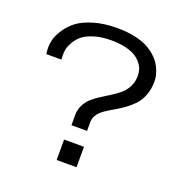

<svg xmlns="http://www.w3.org/2000/svg" viewBox="-126 -812 890 926"><g transform="rotate(20 319.5 -349.0)"><path d="M272.9 -182.1V-232.9Q272.9 -262.7 285.2 -286.6Q297.4 -310.5 316.7 -327.1Q335.9 -343.8 359.4 -358.4Q382.8 -373 406 -387.7Q429.2 -402.3 448.5 -418.9Q467.8 -435.5 480 -460.2Q492.2 -484.9 492.2 -515.1Q492.2 -529.8 488.3 -544.4Q484.4 -559.1 472.2 -575.4Q460 -591.8 441.2 -604.2Q422.4 -616.7 389.4 -624.8Q356.4 -632.8 314 -632.8Q265.1 -632.8 227.8 -621.3Q190.4 -609.9 170.4 -593.8Q150.4 -577.6 137.9 -556.6Q125.5 -535.6 121.8 -520.3Q118.2 -504.9 118.2 -491.2Q118.2 -472.7 119.1 -462.9H42Q39.1 -477.5 39.1 -497.1Q39.1 -516.1 44.9 -538.6Q50.8 -561 69.8 -590.6Q88.9 -620.1 118.2 -643.1Q147.5 -666 200.2 -682.1Q252.9 -698.2 320.8 -698.2Q368.7 -698.2 408 -690.2Q447.3 -682.1 473.1 -669.2Q499 -656.2 518.8 -638.7Q538.6 -621.1 549.3 -604.5Q560.1 -587.9 566.7 -569.6Q573.2 -551.3 575.2 -539.3Q577.1 -527.3 577.1 -517.1Q577.1 -477.5 564.7 -445.6Q552.2 -413.6 532.5 -392.8Q512.7 -372.1 488.8 -355Q464.8 -337.9 441.2 -324.5Q417.5 -311 397.7 -297.6Q377.9 -284.2 365.5 -266.4Q353 -248.5 353 -227.1V-182.1ZM263.2 0V-105H365.2V0Z"/></g></svg>

Font: Archivo Expanded Light
Style: Regular
Weight: 300
Width: 7
Designer: Hector Gatti
Foundry: Omnibus-Type
Version: Version 2.001